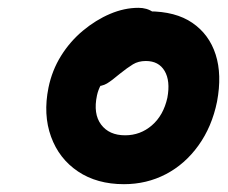

<svg xmlns="http://www.w3.org/2000/svg" viewBox="-20 -731 582 491"><path d="M297 -260Q228 -260 179.5 -292.5Q131 -325 110.5 -381.5Q90 -438 104 -507Q113 -551 136 -588Q159 -625 192 -652.5Q225 -680 261.5 -695.5Q298 -711 334 -711Q356 -711 371.5 -700Q387 -689 383 -664Q379 -644 371 -625Q363 -606 347.5 -592.5Q332 -579 307 -574Q278 -562 256 -538.5Q234 -515 228 -487Q218 -440 238.5 -412.5Q259 -385 300 -385Q339 -385 368.5 -410.5Q398 -436 408 -481Q416 -524 401 -549.5Q386 -575 353 -575Q334 -575 320 -566.5Q306 -558 286 -542Q266 -525 253.5 -517.5Q241 -510 222 -510Q205 -510 192 -522.5Q179 -535 183 -561Q188 -586 206 -611Q224 -636 250 -657Q276 -678 305 -690Q334 -702 360 -702Q429 -702 472 -672.5Q515 -643 531.5 -591.5Q548 -540 535 -471Q522 -407 487.5 -359Q453 -311 404 -285.5Q355 -260 297 -260Z"/></svg>

Font: Shantell Sans Light SemiBold
Style: Italic
Weight: 600
Italic angle: -11°
Version: Version 1.011;[c5ecc13dd]